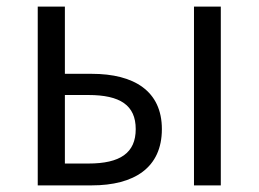

<svg xmlns="http://www.w3.org/2000/svg" viewBox="-20 -560 781 580"><path d="M94 0H257C385 0 469 -53 469 -170C469 -285 385 -337 257 -337H176V-540H94ZM176 -66V-273H247C343 -273 390 -242 390 -170C390 -98 343 -66 247 -66ZM566 0H647V-540H566Z"/></svg>

Font: Noto Sans CJK HK DemiLight
Style: Regular
Weight: 350
Designer: Ryoko NISHIZUKA 西塚涼子 (kana, bopomofo & ideographs); Paul D. Hunt (Latin, Greek & Cyrillic); Sandoll Communications 산돌커뮤니
Foundry: Adobe
Version: Version 2.004;hotconv 1.0.118;makeotfexe 2.5.65603